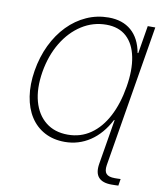

<svg xmlns="http://www.w3.org/2000/svg" viewBox="-99 -818 942 1103"><g transform="rotate(10 371.5 -266.0)"><path d="M718.3 -727.5 597.7 0H553.7L580.6 -162.6H577.1Q533.2 -78.1 466.6 -33.9Q399.9 10.3 319.3 10.3Q252.9 10.3 201.9 -16.8Q150.9 -43.9 118.9 -93.5Q86.9 -143.1 76.2 -211.7Q65.4 -280.3 78.6 -362.3Q92.3 -445.3 125.5 -514.2Q158.7 -583 207.5 -633.1Q256.3 -683.1 316.9 -710.2Q377.4 -737.3 445.3 -737.3Q526.4 -737.3 577.4 -693.4Q628.4 -649.4 643.6 -565.4H647.5L674.3 -727.5ZM329.6 -33.7Q404.3 -33.7 462.6 -74.2Q521 -114.7 559.8 -189Q598.6 -263.2 615.2 -363.8Q631.8 -462.9 616.9 -537.6Q602.1 -612.3 557.4 -653.3Q512.7 -694.3 439.5 -694.3Q361.8 -694.3 296.1 -652.3Q230.5 -610.4 185.5 -535.9Q140.6 -461.4 124 -363.3Q107.9 -264.2 128.4 -190.2Q148.9 -116.2 200.7 -75Q252.4 -33.7 329.6 -33.7ZM626.5 205.1Q574.2 205.1 551.3 179.2Q528.3 153.3 537.1 99.6L553.7 0H597.7L581.1 99.6Q575.7 134.8 589.4 150.1Q603 165.5 639.2 165.5Q645.5 165.5 655 165.3Q664.6 165 673.3 164.6L667 204.1Q658.7 204.6 647.7 204.8Q636.7 205.1 626.5 205.1Z"/></g></svg>

Font: Inter 17pt ExtraLight
Style: Italic
Weight: 250
Italic angle: -9.3988°
Version: Version 4.001;git-66647c0bb